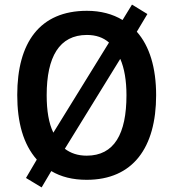

<svg xmlns="http://www.w3.org/2000/svg" viewBox="-20 -772 753 835"><path d="M659 -358C659 -476 631 -571 575 -634L621 -711L554 -752L513 -685C470 -711 418 -725 358 -725C153 -725 55 -587 55 -359C55 -240 81 -145 140 -78L93 2L161 43L203 -28C245 -3 296 10 357 10C558 10 659 -130 659 -358ZM183 -358C183 -525 238 -620 358 -620C397 -620 429 -609 454 -587L212 -195C192 -236 183 -291 183 -358ZM530 -358C530 -190 477 -95 357 -95C318 -95 287 -106 262 -125L503 -516C521 -475 530 -421 530 -358Z"/></svg>

Font: Noto Sans Gurmukhi SemiCondensed SemiBold
Style: Regular
Weight: 600
Width: 4
Designer: Jelle Bosma - Monotype Design Team
Foundry: Monotype Imaging Inc.
Version: Version 2.004